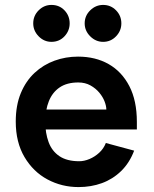

<svg xmlns="http://www.w3.org/2000/svg" viewBox="-20 -747 624 780"><path d="M299 13Q231 13 173 -18Q115 -49 79.5 -109Q44 -169 44 -253Q44 -319 64.5 -368.5Q85 -418 120.5 -451Q156 -484 201.5 -500.5Q247 -517 297 -517Q368 -517 421.5 -486.5Q475 -456 505.5 -397Q536 -338 536 -252V-221H141L140 -302H412Q412 -316 405 -334.5Q398 -353 383.5 -370.5Q369 -388 347.5 -400Q326 -412 298 -412Q252 -412 222.5 -392Q193 -372 178.5 -336Q164 -300 164 -252Q164 -206 177.5 -169.5Q191 -133 221.5 -112.5Q252 -92 302 -92Q322 -92 343.5 -101Q365 -110 383 -126.5Q401 -143 410 -166L525 -135Q506 -85 472 -52Q438 -19 394 -3Q350 13 299 13ZM399 -577Q369 -577 346.5 -599.5Q324 -622 324 -652Q324 -683 346.5 -705Q369 -727 399 -727Q430 -727 451.5 -705Q473 -683 473 -652Q473 -622 451.5 -599.5Q430 -577 399 -577ZM189 -577Q159 -577 137 -599.5Q115 -622 115 -652Q115 -683 137 -705Q159 -727 189 -727Q221 -727 242 -705Q263 -683 263 -652Q263 -622 242 -599.5Q221 -577 189 -577Z"/></svg>

Font: Inclusive Sans SemiBold
Style: Regular
Weight: 600
Designer: Olivia King
Foundry: Olivia King
Version: Version 2.004